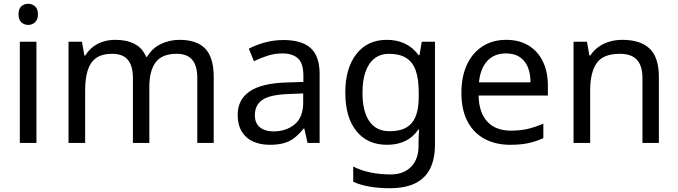

<svg xmlns="http://www.w3.org/2000/svg" viewBox="-20 -757 3591 1017"><path d="M173 -536V0H85V-536ZM130 -737Q150 -737 165.5 -723.5Q181 -710 181 -681Q181 -653 165.5 -639Q150 -625 130 -625Q108 -625 93 -639Q78 -653 78 -681Q78 -710 93 -723.5Q108 -737 130 -737Z M931 -546Q1022 -546 1067 -499.5Q1112 -453 1112 -349V0H1025V-345Q1025 -408 998.5 -440Q972 -472 916 -472Q838 -472 804.5 -427Q771 -382 771 -296V0H684V-345Q684 -387 672 -415.5Q660 -444 636 -458Q612 -472 574 -472Q520 -472 489 -449.5Q458 -427 444.5 -384Q431 -341 431 -278V0H343V-536H414L427 -463H432Q449 -491 473.5 -509.5Q498 -528 528 -537Q558 -546 590 -546Q652 -546 693.5 -524Q735 -502 754 -456H759Q786 -502 832.5 -524Q879 -546 931 -546Z M1481 -545Q1579 -545 1626 -502Q1673 -459 1673 -365V0H1609L1592 -76H1588Q1565 -47 1540.5 -27.5Q1516 -8 1484.5 1Q1453 10 1408 10Q1360 10 1321.5 -7Q1283 -24 1261 -59.5Q1239 -95 1239 -149Q1239 -229 1302 -272.5Q1365 -316 1496 -320L1587 -323V-355Q1587 -422 1558 -448Q1529 -474 1476 -474Q1434 -474 1396 -461.5Q1358 -449 1325 -433L1298 -499Q1333 -518 1381 -531.5Q1429 -545 1481 -545ZM1507 -259Q1407 -255 1368.5 -227Q1330 -199 1330 -148Q1330 -103 1357.5 -82Q1385 -61 1428 -61Q1496 -61 1541 -98.5Q1586 -136 1586 -214V-262Z M2029 -546Q2082 -546 2124.5 -526Q2167 -506 2197 -465H2202L2214 -536H2284V9Q2284 85 2258 136.5Q2232 188 2179 214Q2126 240 2044 240Q1986 240 1937.5 231.5Q1889 223 1851 206V125Q1889 145 1940 156Q1991 167 2049 167Q2118 167 2157.5 126.5Q2197 86 2197 16V-5Q2197 -17 2198 -39.5Q2199 -62 2200 -71H2196Q2168 -30 2126.5 -10Q2085 10 2030 10Q1926 10 1867.5 -63Q1809 -136 1809 -267Q1809 -395 1867.5 -470.5Q1926 -546 2029 -546ZM2041 -472Q1996 -472 1964.5 -448Q1933 -424 1916.5 -378Q1900 -332 1900 -266Q1900 -167 1936.5 -114.5Q1973 -62 2043 -62Q2084 -62 2113 -72.5Q2142 -83 2161 -105.5Q2180 -128 2189 -163Q2198 -198 2198 -246V-267Q2198 -340 2181.5 -385Q2165 -430 2130 -451Q2095 -472 2041 -472Z M2661 -546Q2730 -546 2779.5 -516Q2829 -486 2855.5 -431.5Q2882 -377 2882 -304V-251H2515Q2517 -160 2561.5 -112.5Q2606 -65 2686 -65Q2737 -65 2776.5 -74.5Q2816 -84 2858 -102V-25Q2817 -7 2777 1.5Q2737 10 2682 10Q2606 10 2547.5 -21Q2489 -52 2456.5 -113.5Q2424 -175 2424 -264Q2424 -352 2453.5 -415Q2483 -478 2536.5 -512Q2590 -546 2661 -546ZM2660 -474Q2597 -474 2560.5 -433.5Q2524 -393 2517 -321H2790Q2790 -367 2776 -401Q2762 -435 2733.5 -454.5Q2705 -474 2660 -474Z M3276 -546Q3372 -546 3421 -499.5Q3470 -453 3470 -349V0H3383V-343Q3383 -408 3354 -440Q3325 -472 3263 -472Q3174 -472 3140 -422Q3106 -372 3106 -278V0H3018V-536H3089L3102 -463H3107Q3125 -491 3151.5 -509.5Q3178 -528 3210 -537Q3242 -546 3276 -546Z"/></svg>

Font: Noto Sans Lao Looped
Style: Regular
Weight: 400
Designer: Mark Frömberg, Ben Mitchell
Foundry: The Fontpad Ltd
Version: Version 1.001